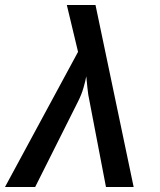

<svg xmlns="http://www.w3.org/2000/svg" viewBox="-21 -750 641 770"><path d="M-1 0 292 -542 247 -730H362L515 0H404L339 -339Q332 -370 329.5 -398.5Q327 -427 325 -444Q322 -427 314 -398.5Q306 -370 290 -339L120 0Z"/></svg>

Font: JetBrains Mono NL SemiBold
Style: Italic
Weight: 600
Italic angle: -9°
Monospace: yes
Designer: Philipp Nurullin, Konstantin Bulenkov
Foundry: JetBrains
Version: Version 2.305; ttfautohint (v1.8.4.7-5d5b)